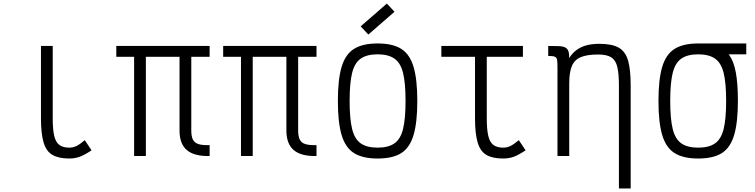

<svg xmlns="http://www.w3.org/2000/svg" viewBox="-20 -876 4240 1078"><path d="M369 14Q309 14 274 -6.5Q239 -27 224.5 -77Q210 -127 210 -212V-618H276V-212Q276 -149 284.5 -113Q293 -77 313.5 -62Q334 -47 369 -47Q390 -47 409 -56Q428 -65 456 -89L494 -32Q455 -6 428 4Q401 14 369 14Z M1157 0Q1071 2 1029.5 -33Q988 -68 988 -143V-618H1157V-557H633V-618H1157V-557H1054V-143Q1054 -111 1063 -92.5Q1072 -74 1094.5 -67Q1117 -60 1157 -61ZM733 0V-593H799V0Z M1757 0Q1671 2 1629.5 -33Q1588 -68 1588 -143V-618H1757V-557H1233V-618H1757V-557H1654V-143Q1654 -111 1663 -92.5Q1672 -74 1694.5 -67Q1717 -60 1757 -61ZM1333 0V-593H1399V0Z M2100 14Q2016 14 1967.5 -16.5Q1919 -47 1898 -118Q1877 -189 1877 -309Q1877 -430 1898 -500.5Q1919 -571 1967.5 -601.5Q2016 -632 2100 -632Q2185 -632 2233 -601.5Q2281 -571 2302 -500.5Q2323 -430 2323 -309Q2323 -189 2302 -118Q2281 -47 2233 -16.5Q2185 14 2100 14ZM2100 -47Q2160 -47 2194.5 -71Q2229 -95 2243 -152Q2257 -209 2257 -309Q2257 -410 2243 -466.5Q2229 -523 2194.5 -547Q2160 -571 2100 -571Q2040 -571 2005.5 -547Q1971 -523 1957 -466.5Q1943 -410 1943 -309Q1943 -209 1957 -152Q1971 -95 2005.5 -71Q2040 -47 2100 -47ZM2048 -682 2005 -728 2152 -856 2195 -810Z M2805 14Q2745 14 2710.5 -6.5Q2676 -27 2661.5 -77Q2647 -127 2647 -212V-595H2713V-212Q2713 -149 2721.5 -113Q2730 -77 2750.5 -62Q2771 -47 2805 -47Q2827 -47 2845.5 -56Q2864 -65 2893 -89L2931 -32Q2892 -6 2865 4Q2838 14 2805 14ZM2458 -557V-618H2916V-557Z M3455 182V-396Q3455 -462 3446 -500Q3437 -538 3412 -554Q3387 -570 3338 -570Q3276 -570 3240.5 -555Q3205 -540 3190.5 -504.5Q3176 -469 3176 -407V0H3110V-494L3176 -550Q3191 -575 3214 -593Q3237 -611 3269 -620.5Q3301 -630 3345 -630Q3418 -630 3455.5 -607.5Q3493 -585 3507 -534Q3521 -483 3521 -396V182ZM3110 -494Q3110 -525 3108 -539Q3106 -553 3095 -557.5Q3084 -562 3058 -562V-618Q3094 -618 3117.5 -617Q3141 -616 3153.5 -609.5Q3166 -603 3171 -589.5Q3176 -576 3176 -550Z M3900 14Q3816 14 3767.5 -16.5Q3719 -47 3698 -118Q3677 -189 3677 -309Q3677 -430 3698 -500.5Q3719 -571 3767.5 -601.5Q3816 -632 3900 -632Q3963 -632 4006 -617.5Q4049 -603 4074.5 -567Q4100 -531 4111.5 -468.5Q4123 -406 4123 -309Q4123 -189 4102 -118Q4081 -47 4033 -16.5Q3985 14 3900 14ZM3900 -47Q3960 -47 3994.5 -71Q4029 -95 4043 -152Q4057 -209 4057 -309Q4057 -410 4043 -466.5Q4029 -523 3994.5 -547Q3960 -571 3900 -571Q3840 -571 3805.5 -547Q3771 -523 3757 -466.5Q3743 -410 3743 -309Q3743 -209 3757 -152Q3771 -95 3805.5 -71Q3840 -47 3900 -47ZM3900 -571V-632H4170V-571Z"/></svg>

Font: Victor Mono Light
Style: Regular
Weight: 300
Monospace: yes
Designer: Rune Bjørnerås
Version: Version 1.561;gftools[0.9.30]